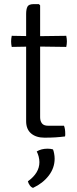

<svg xmlns="http://www.w3.org/2000/svg" viewBox="-20 -665 375 933"><path d="M107 -597Q107 -620.5 113.5 -632.8Q120 -645 144 -645H169L175 -639V-95Q175 -77 183.8 -65.5Q192.5 -54 214 -54H291Q297 -39 297 -16Q297 -12.5 297 -8.8Q297 -5 296 -2Q273 1 249.2 2.5Q225.5 4 196 4Q155.5 4 131.2 -16.5Q107 -37 107 -76ZM302 -491Q305 -476 305 -464Q305 -450.5 302 -437L153 -439L37 -437Q34 -450.5 34 -464Q34 -476 37 -491L152 -489ZM237.5 61Q240.5 67.5 243 80.8Q245.5 94 245.5 106Q245.5 151 217 188.2Q188.5 225.5 140.5 248Q131.5 245 124.8 235.8Q118 226.5 115.5 216Q171.5 176 171.5 123Q171.5 109.5 167.8 95.5Q164 81.5 158.5 71Q180.5 57.5 211 57.5Q226.5 57.5 237.5 61Z"/></svg>

Font: Signika Negative Light Light
Style: Regular
Weight: 300
Version: Version 2.001